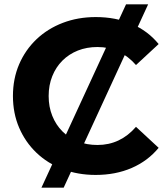

<svg xmlns="http://www.w3.org/2000/svg" viewBox="-20 -790 764 880"><path d="M170 70 557.6 -770H658.9L271.9 70ZM418.4 11.8Q336.8 11.8 267.4 -14.7Q198 -41.2 147 -89.9Q96.1 -138.6 67.7 -204.7Q39.3 -270.8 39.3 -350Q39.3 -429.2 67.7 -495.3Q96.1 -561.4 147.3 -610.1Q198.6 -658.8 268 -685.3Q337.4 -711.8 419 -711.8Q509.9 -711.8 583.7 -680.3Q657.5 -648.8 707.1 -588.1L603.3 -491.9Q567.5 -532.7 523.3 -553.6Q479.2 -574.5 426.8 -574.5Q377.7 -574.5 336.8 -558.3Q296 -542 266 -512.1Q236.1 -482.2 219.6 -440.9Q203 -399.7 203 -350Q203 -300.3 219.6 -259.1Q236.1 -217.8 266 -187.9Q296 -158 336.8 -141.7Q377.7 -125.5 426.8 -125.5Q479.2 -125.5 523.3 -146.4Q567.5 -167.3 603.3 -208.7L707.1 -112.5Q657.5 -52.2 583.7 -20.2Q509.9 11.8 418.4 11.8Z"/></svg>

Font: Montserrat Thin
Style: Regular
Weight: 100
Designer: Julieta Ulanovsky
Foundry: Julieta Ulanovsky
Version: Version 9.000